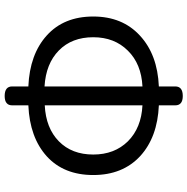

<svg xmlns="http://www.w3.org/2000/svg" viewBox="-10 -788 822 843"><g transform="rotate(-90 401.5 -367.0)"><path d="M401 24Q360 24 360 -9V-81Q220 -87 137 -163Q54 -240 54 -369Q54 -498 136 -573Q219 -648 360 -654V-725Q360 -758 401 -758Q443 -758 443 -725V-654Q584 -648 667 -573Q750 -498 750 -369Q750 -241 666 -164Q583 -87 443 -81V-9Q443 24 401 24ZM144 -369Q144 -276 202 -217Q261 -158 360 -153V-582Q260 -577 202 -520Q144 -463 144 -369ZM600 -217Q659 -276 659 -369Q659 -463 601 -520Q543 -577 443 -583V-153Q542 -158 600 -217Z"/></g></svg>

Font: Swei Gothic CJK TC Regular
Style: Regular
Weight: 400
Version: Version 2.129